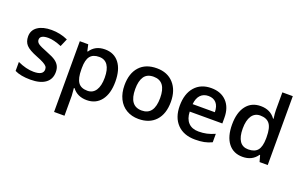

<svg xmlns="http://www.w3.org/2000/svg" viewBox="-109 -1255 3137 1990"><g transform="rotate(20 1460.0 -260.0)"><path d="M444.8 -153.8Q444.8 -74.7 387.2 -32.5Q329.6 9.8 222.2 9.8Q114.3 9.8 48.8 -22.9V-122.1Q144 -78.1 226.1 -78.1Q332 -78.1 332 -142.1Q332 -162.6 320.3 -176.3Q308.6 -189.9 281.7 -204.6Q254.9 -219.2 207 -237.8Q113.8 -273.9 80.8 -310.1Q47.9 -346.2 47.9 -403.8Q47.9 -473.1 103.8 -511.5Q159.7 -549.8 255.9 -549.8Q351.1 -549.8 436 -511.2L398.9 -424.8Q311.5 -460.9 252 -460.9Q161.1 -460.9 161.1 -409.2Q161.1 -383.8 184.8 -366.2Q208.5 -348.6 288.1 -317.9Q355 -292 385.3 -270.5Q415.5 -249 430.2 -220.9Q444.8 -192.9 444.8 -153.8Z M842.8 9.8Q740.2 9.8 683.6 -64H676.8Q683.6 4.4 683.6 19V240.2H568.8V-540H661.6Q665.5 -524.9 677.7 -467.8H683.6Q737.3 -549.8 844.7 -549.8Q945.8 -549.8 1002.2 -476.6Q1058.6 -403.3 1058.6 -271Q1058.6 -138.7 1001.2 -64.5Q943.8 9.8 842.8 9.8ZM814.9 -456.1Q746.6 -456.1 715.1 -416Q683.6 -376 683.6 -288.1V-271Q683.6 -172.4 714.8 -128.2Q746.1 -84 816.9 -84Q876.5 -84 908.7 -132.8Q940.9 -181.6 940.9 -272Q940.9 -362.8 908.9 -409.4Q877 -456.1 814.9 -456.1Z M1670.9 -271Q1670.9 -138.7 1603 -64.5Q1535.2 9.8 1414.1 9.8Q1338.4 9.8 1280.3 -24.4Q1222.2 -58.6 1190.9 -122.6Q1159.7 -186.5 1159.7 -271Q1159.7 -402.3 1227.1 -476.1Q1294.4 -549.8 1417 -549.8Q1534.2 -549.8 1602.5 -474.4Q1670.9 -398.9 1670.9 -271ZM1277.8 -271Q1277.8 -84 1416 -84Q1552.7 -84 1552.7 -271Q1552.7 -456.1 1415 -456.1Q1342.8 -456.1 1310.3 -408.2Q1277.8 -360.4 1277.8 -271Z M2038.6 9.8Q1912.6 9.8 1841.6 -63.7Q1770.5 -137.2 1770.5 -266.1Q1770.5 -398.4 1836.4 -474.1Q1902.3 -549.8 2017.6 -549.8Q2124.5 -549.8 2186.5 -484.9Q2248.5 -419.9 2248.5 -306.2V-244.1H1888.7Q1891.1 -165.5 1931.2 -123.3Q1971.2 -81.1 2043.9 -81.1Q2091.8 -81.1 2133.1 -90.1Q2174.3 -99.1 2221.7 -120.1V-26.9Q2179.7 -6.8 2136.7 1.5Q2093.8 9.8 2038.6 9.8ZM2017.6 -462.9Q1962.9 -462.9 1929.9 -428.2Q1897 -393.6 1890.6 -327.1H2135.7Q2134.8 -394 2103.5 -428.5Q2072.3 -462.9 2017.6 -462.9Z M2561 9.8Q2460 9.8 2403.3 -63.5Q2346.7 -136.7 2346.7 -269Q2346.7 -401.9 2404.1 -475.8Q2461.4 -549.8 2563 -549.8Q2669.4 -549.8 2725.1 -471.2H2731Q2722.7 -529.3 2722.7 -563V-759.8H2837.9V0H2748L2728 -70.8H2722.7Q2667.5 9.8 2561 9.8ZM2591.8 -83Q2662.6 -83 2694.8 -122.8Q2727.1 -162.6 2728 -252V-268.1Q2728 -370.1 2694.8 -413.1Q2661.6 -456.1 2590.8 -456.1Q2530.3 -456.1 2497.6 -407Q2464.8 -357.9 2464.8 -267.1Q2464.8 -177.2 2496.6 -130.1Q2528.3 -83 2591.8 -83Z"/></g></svg>

Font: f1_58959          
Style: Regular
Weight: 600
Foundry: Ascender Corporation
Version: Version 1.10